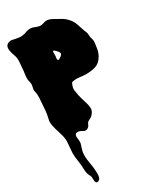

<svg xmlns="http://www.w3.org/2000/svg" viewBox="-290 -834 1160 1390"><g transform="rotate(-30 290.0 -139.5)"><path d="M21 -350Q23 -363 26 -375Q29 -387 27 -400Q25 -411 22.5 -420Q20 -429 20 -440Q20 -461 23.5 -481Q27 -501 28 -521Q29 -541 31.5 -562.5Q34 -584 32 -604Q30 -619 22.5 -639Q15 -659 11.5 -679Q8 -699 14.5 -715Q21 -731 47 -737Q58 -739 69.5 -736Q81 -733 92 -731Q106 -728 120.5 -726.5Q135 -725 149 -727Q167 -729 183 -736Q199 -743 218 -743Q237 -743 254 -735Q271 -727 290 -724Q305 -722 318.5 -727Q332 -732 346 -734Q359 -735 372 -731Q385 -727 397.5 -720.5Q410 -714 422 -706.5Q434 -699 446 -693Q463 -685 479 -671.5Q495 -658 507 -642Q523 -622 531 -598Q539 -574 547 -551Q552 -533 558.5 -520Q565 -507 565 -488Q565 -471 572 -452Q577 -436 574 -417.5Q571 -399 569 -383Q567 -362 559 -341Q551 -320 538 -303Q515 -272 481.5 -263Q448 -254 411 -254Q382 -254 351 -258.5Q320 -263 292 -255Q289 -254 286.5 -249Q284 -244 281.5 -237.5Q279 -231 277 -225Q275 -219 275 -216Q273 -206 274.5 -194.5Q276 -183 278 -173Q282 -146 289.5 -120Q297 -94 305 -68Q310 -52 312 -33.5Q314 -15 307 0Q296 22 276 36Q268 41 258 45Q248 49 242 59Q237 67 235 73.5Q233 80 225 87Q213 97 204.5 97.5Q196 98 187.5 94Q179 90 170.5 85Q162 80 151 78Q136 76 129 81Q122 86 120 95Q118 104 120 115L122 132Q125 150 119.5 167Q114 184 109 200Q102 222 101.5 244.5Q101 267 104 289.5Q107 312 111 334.5Q115 357 116 379Q116 388 117 399Q118 410 117 421Q116 432 113.5 441.5Q111 451 104 456Q93 464 86 463.5Q79 463 75.5 457Q72 451 71 442Q70 433 70 424Q71 407 62 392.5Q53 378 51 361Q48 343 48 324Q48 305 45 286Q40 254 37 223.5Q34 193 38 161Q41 132 42.5 103Q44 74 36 45Q34 37 31 28.5Q28 20 26 11Q21 -6 16 -22.5Q11 -39 8 -56Q3 -79 6.5 -98Q10 -117 15 -140Q20 -166 21 -192.5Q22 -219 25 -245Q27 -259 27 -272V-300Q27 -314 23.5 -325.5Q20 -337 21 -350ZM280 -478Q279 -470 277.5 -461.5Q276 -453 280 -447Q282 -443 285.5 -443.5Q289 -444 292.5 -446Q296 -448 299.5 -450.5Q303 -453 305 -454Q312 -457 319.5 -466.5Q327 -476 318 -490Q313 -497 306 -504.5Q299 -512 294 -516Q287 -521 284 -519.5Q281 -518 280.5 -512Q280 -506 280.5 -496.5Q281 -487 280 -478Z"/></g></svg>

Font: Double Feature
Style: Regular
Weight: 400
Designer: David Shetterly
Foundry: David Shetterly
Version: Version 2.100 1997 initial release